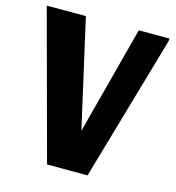

<svg xmlns="http://www.w3.org/2000/svg" viewBox="-111 -845 862 939"><g transform="rotate(15 320.5 -375.0)"><path d="M212.5 0 10 -750H208.1L351.2 -118.1L309.8 -117.8L476.1 -749.7H631.3V-738.9L417.6 0.3Z"/></g></svg>

Font: Kufam
Style: Regular
Weight: 400
Designer: Wael Morcos, Artur Schmal
Foundry: Original Type
Version: Version 1.301; ttfautohint (v1.8.3)